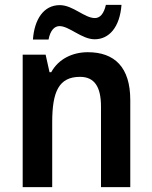

<svg xmlns="http://www.w3.org/2000/svg" viewBox="-20 -767 624 787"><path d="M115 -605H179C186 -642 203 -660 224 -660C264 -660 315 -606 368 -606C427 -606 471 -655 478 -747H414C406 -712 391 -693 369 -693C326 -693 279 -746 225 -746C159 -746 121 -688 115 -605ZM340 -553C278 -553 220 -526 190 -471H183L167 -543H73V0H194V-266C194 -391 221 -452 308 -452C368 -452 394 -410 394 -330V0H514V-357C514 -491 450 -553 340 -553Z"/></svg>

Font: Noto Sans Arabic SemCond SemBd
Style: Regular
Weight: 600
Width: 4
Designer: Monotype Design Team, Nadine Chahine, Nizar Qandah and Khaled Hosny
Foundry: Monotype Imaging Inc.
Version: Version 2.012